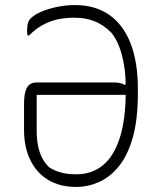

<svg xmlns="http://www.w3.org/2000/svg" viewBox="-20 -729 640 759"><path d="M276 -709Q356 -709 411.5 -670.5Q467 -632 496 -558Q525 -484 525 -378V-360Q525 -255 504.5 -184Q484 -113 449 -70.5Q414 -28 370.5 -9Q327 10 281 10Q217 10 171 -17.5Q125 -45 100 -96Q75 -147 75 -216V-316Q75 -347 80 -366Q85 -385 96 -394Q107 -403 124 -403H431Q444 -403 455.5 -400.5Q467 -398 472 -393L487 -402L490 -354Q399 -354 308 -354Q217 -354 125 -354V-212Q125 -162 137.5 -126Q150 -90 175 -67Q198 -53 223 -46.5Q248 -40 282 -40Q343 -40 386.5 -75.5Q430 -111 453.5 -184Q477 -257 477 -367V-384Q477 -431 470.5 -470.5Q464 -510 452 -542.5Q440 -575 421 -599Q389 -631 354 -645Q319 -659 273 -659Q235 -659 204 -651.5Q173 -644 146.5 -629Q120 -614 95 -589H89Q88 -592 87.5 -597Q87 -602 87 -606Q87 -626 90.5 -637.5Q94 -649 101 -656Q116 -671 144 -683Q172 -695 207 -702Q242 -709 276 -709Z"/></svg>

Font: Recursive Monospace Casual Light
Style: Regular
Weight: 300
Version: Version 1.047